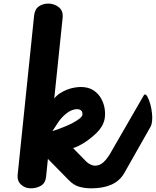

<svg xmlns="http://www.w3.org/2000/svg" viewBox="-20 -1024 848 1044"><path d="M147.5 0Q115.5 0 94 -20.5Q72.5 -41 76 -74L165.5 -939.5Q169.5 -974.5 191.5 -989.5Q213.5 -1004.5 242.5 -1004.5Q274.5 -1004.5 299.5 -985Q324.5 -965.5 320.5 -926.5L275 -488.5Q288 -505 305.8 -516.5Q323.5 -528 342 -535.5Q363 -544 383.5 -547.5Q404 -551 419 -551Q461 -551 488.5 -532.8Q516 -514.5 531 -486.5Q546 -458.5 549.8 -428.2Q553.5 -398 548 -373.5Q539 -333.5 503.8 -300Q468.5 -266.5 431 -243.5Q422 -238 407.8 -231Q393.5 -224 377.5 -218.5L449 -145.5Q460.5 -134.5 473.8 -128.8Q487 -123 495.5 -123Q512.5 -123 521.2 -106Q530 -89 529 -67Q528.5 -42.5 515.5 -21.2Q502.5 0 476 0Q440 0 410 -8.8Q380 -17.5 353.5 -45L240.5 -160L230.5 -62.5Q227 -28.5 202.8 -14.2Q178.5 0 147.5 0ZM265.5 -311Q283.5 -317 301.5 -323.5Q319.5 -330 337 -337.5Q354.5 -345 370 -352.5Q396.5 -366.5 412.5 -379Q428.5 -391.5 428.5 -403.5Q428.5 -417.5 420 -424Q411.5 -430.5 398 -430.5Q385 -430.5 369.2 -424.2Q353.5 -418 339 -405.5Q314.5 -385.5 298 -361.2Q281.5 -337 265.5 -312ZM495.5 -123Q522 -123 542.2 -141.5Q562.5 -160 580 -190.5L761.5 -505Q764.5 -510.5 768.5 -510.5Q775.5 -510.5 783.2 -495.2Q791 -480 797.5 -456.5Q804 -433 806.5 -408Q809 -386.5 807 -366.2Q805 -346 797.5 -333L655.5 -82.5Q631 -40 585.8 -20Q540.5 0 476 0Q462.5 0 455.8 -16Q449 -32 449 -52.5Q449.5 -77.5 460.8 -100.2Q472 -123 495.5 -123Z"/></svg>

Font: Edu NSW ACT Cursive
Style: Regular
Weight: 400
Designer: Tina and Corey Anderson, Eben Sorkin, Mirko Velimirovic
Foundry: Sorkin Type Co.
Version: Version 2.000